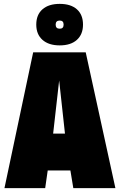

<svg xmlns="http://www.w3.org/2000/svg" viewBox="-20 -970 617 990"><path d="M3 0 151 -700H422L575 0H358L343 -91H226L213 0ZM254 -281H315L285 -555ZM288 -736Q231 -736 199 -764.5Q167 -793 167 -843Q167 -894 199 -922Q231 -950 288 -950Q345 -950 376.5 -922Q408 -894 408 -843Q408 -793 376.5 -764.5Q345 -736 288 -736ZM288 -822Q308 -822 308 -843Q308 -864 288 -864Q267 -864 267 -843Q267 -822 288 -822Z"/></svg>

Font: Georama SemiCondensed Black
Style: Regular
Weight: 900
Width: 4
Designer: Jean-Baptiste Levee
Foundry: Production Type
Version: Version 1.001